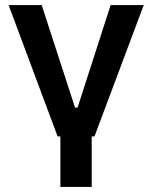

<svg xmlns="http://www.w3.org/2000/svg" viewBox="-20 -540 602 760"><path d="M208 0H219V200H343V0H354L549 -520H418L287 -114H277L145 -520H14Z"/></svg>

Font: Fixel Display SemiBold
Style: Regular
Weight: 600
Designer: AlfaBravo + MacPaw
Foundry: Kyrylo Tkachov, Marchela Mozhyna, Serhii Makarenko, Maria Weinstein, Zakhar Kryvoshyya
Version: Version 1.211